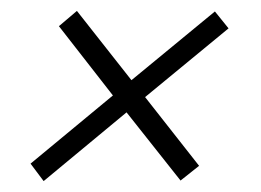

<svg xmlns="http://www.w3.org/2000/svg" viewBox="-20 -428 478 352"><path d="M60 -96 36 -128 187 -253 88 -380 121 -408 221 -281 374 -407 399 -376 246 -250 345 -124 311 -97 212 -222Z"/></svg>

Font: Saira SemiCondensed ExtraLight
Style: Italic
Weight: 250
Width: 4
Italic angle: -12°
Designer: Hector Gatti with collaboration of the Omnibus-Type team
Foundry: Omnibus-Type
Version: Version 1.101